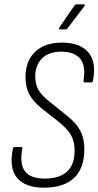

<svg xmlns="http://www.w3.org/2000/svg" viewBox="-20 -860 455 888"><path d="M183 8Q96 8 58.5 -38Q21 -84 40 -174Q42 -180 48 -180H78Q86 -180 83 -173Q70 -100 96 -67Q122 -34 187 -34Q255 -34 290 -66.5Q325 -99 325 -162Q325 -191 318 -213Q311 -235 294.5 -255Q278 -275 250 -298L172 -359Q132 -392 115 -424.5Q98 -457 98 -503Q98 -578 142.5 -620.5Q187 -663 266 -663Q350 -663 388.5 -618Q427 -573 410 -487Q409 -479 402 -479H371Q366 -479 366 -487Q378 -555 351 -588Q324 -621 263 -621Q206 -621 174.5 -590Q143 -559 143 -507Q143 -471 157.5 -445Q172 -419 209 -390L282 -331Q316 -305 335 -280.5Q354 -256 362 -229.5Q370 -203 370 -169Q370 -82 322.5 -37Q275 8 183 8ZM257 -724Q254 -724 253 -726Q252 -728 254 -732L324 -834Q329 -840 334 -840H367Q371 -840 372 -837.5Q373 -835 371 -832L293 -730Q291 -726 288.5 -725Q286 -724 282 -724Z"/></svg>

Font: Sofia Sans Condensed Light
Style: Italic
Weight: 300
Italic angle: -9°
Version: Version 4.100